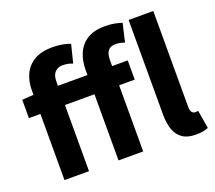

<svg xmlns="http://www.w3.org/2000/svg" viewBox="-135 -995 1335 1192"><g transform="rotate(-20 533.0 -399.0)"><path d="M103 0V-593Q103 -651 124.5 -698Q146 -745 192.5 -773Q239 -801 314 -801Q350 -801 380.5 -795Q411 -789 431 -781L401 -661Q387 -667 371.5 -670.5Q356 -674 334 -674Q304 -674 284.5 -654Q265 -634 265 -593V0ZM460 0V-598Q460 -657 480.5 -705.5Q501 -754 546 -783Q591 -812 665 -812Q701 -812 729 -806.5Q757 -801 776 -794L748 -673Q719 -685 688 -685Q657 -685 640 -666Q623 -647 623 -602V0ZM27 -437V-558L113 -564H726V-437ZM967 14Q912 14 879 -9Q846 -32 831.5 -74Q817 -116 817 -171V-798H980V-165Q980 -138 989.5 -128Q999 -118 1009 -118Q1014 -118 1018.5 -118.5Q1023 -119 1030 -120L1050 0Q1036 6 1016 10Q996 14 967 14Z"/></g></svg>

Font: Noto Sans SC ExtraBold
Style: Regular
Weight: 800
Designer: Ryoko NISHIZUKA 西塚涼子 (kana, bopomofo & ideographs); Paul D. Hunt (Latin, Greek & Cyrillic); Sandoll Communications 산돌커뮤니
Foundry: Adobe
Version: Version 2.004-H2;hotconv 1.0.118;makeotfexe 2.5.65603